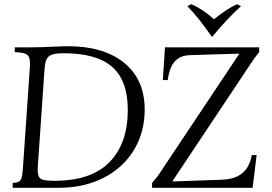

<svg xmlns="http://www.w3.org/2000/svg" viewBox="-20 -889 1290 909"><path d="M40 0V-23Q59 -24 68.5 -28.5Q78 -33 82.5 -49Q87 -65 89 -100L121 -565Q124 -600 118.5 -615.5Q113 -631 96.5 -636Q80 -641 50 -642V-665H129Q176 -665 222.5 -667.5Q269 -670 303 -670Q417 -670 498 -634Q579 -598 622 -531.5Q665 -465 665 -372Q665 -288 635 -219.5Q605 -151 550.5 -102Q496 -53 422 -26.5Q348 0 260 0ZM237 -33Q413 -33 499 -122Q585 -211 585 -368Q585 -508 511 -572.5Q437 -637 281 -637Q229 -637 211.5 -622.5Q194 -608 191 -565L159 -100Q157 -69 163 -55Q169 -41 186.5 -37Q204 -33 237 -33ZM700 0V-23Q711 -35 721.5 -48.5Q732 -62 740 -75L1112 -633V-635L880 -628Q843 -627 821 -610.5Q799 -594 788.5 -567.5Q778 -541 774 -510H751L761 -665H1207V-642Q1196 -629 1186 -615.5Q1176 -602 1168 -589L797 -32V-30L1028 -38Q1078 -40 1107.5 -56Q1137 -72 1152 -98Q1167 -124 1172 -155H1195L1176 0ZM1102 -869 1121 -860Q1050 -795 985 -715H983Q955 -755 926.5 -791.5Q898 -828 867 -860L886 -869Q912 -858 940 -839.5Q968 -821 993 -798Q1022 -821 1049.5 -839.5Q1077 -858 1102 -869Z"/></svg>

Font: Bona Nova
Style: Italic
Weight: 400
Italic angle: -4°
Designer: Mateusz Machalski
Foundry: Capitalics
Version: Version 4.001; ttfautohint (v1.8.3)